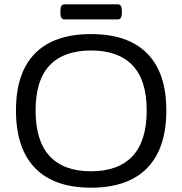

<svg xmlns="http://www.w3.org/2000/svg" viewBox="-20 -864 844 890"><path d="M402 6Q231 6 142.5 -85Q54 -176 54 -352Q54 -527 142.5 -616.5Q231 -706 402 -706Q573 -706 662 -616.5Q751 -527 751 -352Q751 -176 662 -85Q573 6 402 6ZM402 -70Q528 -70 594 -140Q660 -210 660 -352Q660 -493 594 -561.5Q528 -630 402 -630Q276 -630 210.5 -561.5Q145 -493 145 -352Q145 -210 210.5 -140Q276 -70 402 -70ZM279 -774Q260 -774 260 -804V-814Q260 -844 279 -844H526Q545 -844 545 -814V-804Q545 -774 526 -774Z"/></svg>

Font: Asap Semi Expanded
Style: Regular
Weight: 400
Width: 6
Designer: Pablo Cosgaya
Foundry: Omnibus-Type
Version: Version 3.001; ttfautohint (v1.8.4.7-5d5b)